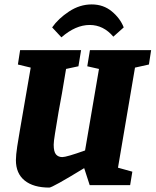

<svg xmlns="http://www.w3.org/2000/svg" viewBox="-20 -838 704 869"><path d="M591 -532 514 -79 579 -61 569 0H386L361 -77Q217 11 203 11Q131 11 91.5 -21Q52 -53 52 -113Q52 -136 58 -175.5Q64 -215 91 -370L119 -532L61 -546L71 -611H347L335 -538L279 -526Q259 -403 245 -331Q235 -271 229 -234Q223 -197 223 -183Q223 -151 233.5 -139Q244 -127 262 -127Q281 -127 365 -157L428 -526L375 -538L387 -611H664L654 -546ZM216 -714Q244 -754 292.5 -786Q341 -818 395 -818Q448 -818 486 -786.5Q524 -755 540 -714L493 -672Q448 -725 386 -725Q322 -725 258 -669Z"/></svg>

Font: Grenze ExtraBold
Style: Italic
Weight: 800
Italic angle: -10°
Designer: Renata Polastri
Foundry: Omnibus-Type
Version: Version 1.002; ttfautohint (v1.8)